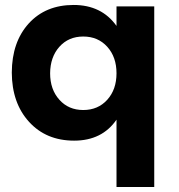

<svg xmlns="http://www.w3.org/2000/svg" viewBox="-20 -564 725 778"><path d="M183.1 -267.1Q183.1 -201.2 220.7 -159.7Q257.8 -118.2 317.4 -118.2Q377 -118.2 414.6 -159.7Q452.1 -201.2 452.1 -267.1Q452.1 -333 414.6 -374.5Q377 -416 317.4 -416Q257.8 -416 220.7 -374.5Q183.6 -333 183.1 -267.1ZM27.8 -270Q28.3 -394 96.7 -469.2Q165 -543.9 278.3 -543.9Q391.6 -543.9 452.1 -459V-538.1H605V193.8H452.1V-79.1Q393.6 5.9 280.3 5.9Q167 5.9 97.7 -70.3Q28.3 -146.5 27.8 -270Z"/></svg>

Font: TruenoSBd
Style: Demi
Weight: 600
Designer: Julieta Ulanovsky
Foundry: Julieta Ulanovsky
Version: Version 3.001b